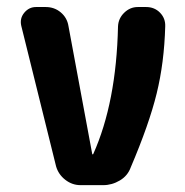

<svg xmlns="http://www.w3.org/2000/svg" viewBox="-20 -540 540 560"><path d="M406.2 -519.5Q430.7 -519.5 446.8 -502.9Q462.9 -486.3 461.9 -462.9Q459 -357.4 437 -267.6Q415 -177.7 361.3 -51.8Q352.5 -27.3 329.6 -13.7Q306.6 0 281.2 0H214.8Q190.4 0 170.4 -15.6Q150.4 -31.2 143.6 -54.7L42 -464.8Q37.1 -486.3 50.8 -502.9Q64.5 -519.5 85 -519.5H113.3Q138.7 -519.5 157.2 -503.9Q175.8 -488.3 179.7 -463.9L249 -90.8Q249 -89.8 250 -89.8Q252 -89.8 252 -90.8Q319.3 -241.2 324.2 -462.9Q325.2 -486.3 342.3 -502.9Q359.4 -519.5 381.8 -519.5Z"/></svg>

Font: Rounded Mgen+ 2m bold
Style: Bold
Weight: 700
Designer: [Source Han Sans]
Ryoko NISHIZUKA  (kana & ideographs); Paul D. Hunt (Latin, Greek & Cyrillic); Wenlong ZHANG  (bopomofo
Version: Version 1.059.20150602